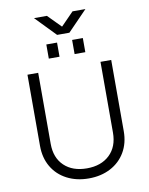

<svg xmlns="http://www.w3.org/2000/svg" viewBox="-110 -1127 943 1217"><g transform="rotate(-10 361.5 -518.5)"><path d="M161 -703V-246Q161 -156 215 -104.5Q269 -53 361 -53Q453 -53 507.5 -105Q562 -157 562 -248V-703H631V-245Q631 -168 597 -110Q563 -52 502 -20Q441 12 362 12Q283 12 221.5 -20Q160 -52 126 -110Q92 -168 92 -245V-703ZM312 -871V-780H243V-871ZM478 -871V-780H409V-871ZM278 -1049 360 -966H362L443 -1049H526L400 -919H321L195 -1049Z"/></g></svg>

Font: Museo Sans Light
Style: Regular
Weight: 300
Designer: Jos Buivenga
Foundry: Jos Buivenga & Rosetta Type Foundry (extension, remastering)
Version: Version 3.600;PS 1.000;hotconv 1.0.88;makeotf.lib2.5.647800;